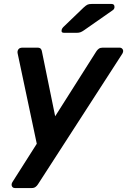

<svg xmlns="http://www.w3.org/2000/svg" viewBox="-20 -761 643 971"><path d="M56 190Q44 190 40 180Q36 170 44 158L166 -34L69 -492Q67 -503 73 -511.5Q79 -520 94 -520H169Q181 -520 186 -514.5Q191 -509 192 -501L259 -173L467 -501Q472 -509 479.5 -514.5Q487 -520 499 -520H585Q595 -520 600.5 -511.5Q606 -503 599 -490L172 171Q167 179 159.5 184.5Q152 190 140 190ZM304 -595Q288 -595 292 -611Q294 -618 300 -624L403 -723Q415 -734 422.5 -737.5Q430 -741 444 -741H544Q560 -741 559 -724Q558 -715 551 -710L405 -608Q395 -601 387 -598Q379 -595 367 -595Z"/></svg>

Font: Rubik Medium
Style: Italic
Weight: 500
Italic angle: -12°
Designer: Hubert and Fischer
Foundry: Hubert and Fischer
Version: Version 2.300;gftools[0.9.30]